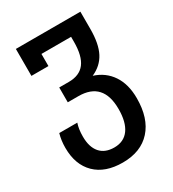

<svg xmlns="http://www.w3.org/2000/svg" viewBox="-188 -644 888 987"><g transform="rotate(-30 255.5 -150.5)"><path d="M29 27Q29 -17 40 -55H147Q136 -23 136 22Q136 84 165 117.5Q194 151 249 151Q306 151 336 109.5Q366 68 366 -10Q366 -170 220 -170H157V-258H214Q278 -258 309 -298.5Q340 -339 340 -424V-453H164V-381H63V-541H446V-439Q446 -351 419.5 -300Q393 -249 336 -224Q402 -203 438.5 -148.5Q475 -94 475 -11Q475 108 415.5 174Q356 240 248 240Q144 240 86.5 183.5Q29 127 29 27Z"/></g></svg>

Font: Noto Sans Georgian Medium Narrow
Style: Regular
Weight: 500
Width: 4
Designer: Monotype Design team
Foundry: Monotype Imaging Inc.
Version: Version 1.000